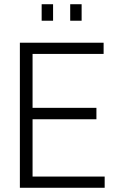

<svg xmlns="http://www.w3.org/2000/svg" viewBox="-20 -888 552 908"><path d="M74 0V-686H470V-633H134V-378H436V-324H134V-53H475V0ZM177 -790V-868H231V-790ZM312 -790V-868H366V-790Z"/></svg>

Font: Archivo Condensed ExtraLight
Style: Regular
Weight: 250
Width: 3
Designer: Hector Gatti
Foundry: Omnibus-Type
Version: Version 2.001